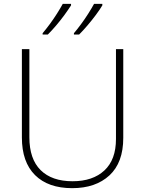

<svg xmlns="http://www.w3.org/2000/svg" viewBox="-20 -1036 756 1000"><path d="M622 -318Q622 -189 550 -122.5Q478 -56 356 -56Q231 -56 162.5 -124Q94 -192 94 -320V-780H133V-321Q133 -208 191.5 -150Q250 -92 358 -92Q463 -92 523.5 -148Q584 -204 584 -312V-780H622ZM513 -1008Q500 -986 479.5 -958.5Q459 -931 436 -904Q413 -877 392 -856H365V-863Q382 -883 402 -910Q422 -937 440 -965.5Q458 -994 470 -1016H513ZM350 -1008Q336 -986 316 -958.5Q296 -931 273 -904Q250 -877 229 -856H202V-863Q219 -883 239 -910Q259 -937 277 -965.5Q295 -994 307 -1016H350Z"/></svg>

Font: Noto Sans Malayalam UI ExtraLight
Style: Regular
Weight: 200
Designer: Jelle Bosma - Monotype Design Team
Foundry: Monotype Imaging Inc.
Version: Version 2.104; ttfautohint (v1.8.4.7-5d5b)